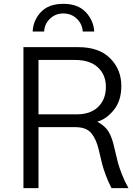

<svg xmlns="http://www.w3.org/2000/svg" viewBox="-20 -976 700 996"><path d="M101.6 0ZM149.4 -812.5Q152.3 -871.1 192.4 -913.6Q232.4 -956.1 308.6 -956.1Q384.8 -956.1 425.3 -912.6Q465.8 -869.1 468.8 -812.5H409.2Q407.2 -850.6 378.9 -878.4Q350.6 -906.2 308.6 -906.2Q267.6 -906.2 239.3 -878.9Q210.9 -851.6 209 -812.5ZM179.7 -382.8H377Q450.2 -382.8 489.7 -421.9Q529.3 -460.9 529.3 -525.4Q529.3 -587.9 487.8 -626.5Q446.3 -665 369.1 -665H179.7ZM101.6 0V-731.4H386.7Q494.1 -731.4 551.8 -673.3Q609.4 -615.2 609.4 -530.3Q609.4 -453.1 570.3 -405.3Q531.2 -357.4 484.4 -344.7Q525.4 -323.2 543.9 -292Q562.5 -260.7 574.2 -205.1Q586.9 -150.4 592.3 -130.4Q597.7 -110.4 611.8 -73.2Q626 -36.1 646.5 0H558.6Q542 -31.2 528.8 -66.9Q515.6 -102.5 509.8 -125.5Q503.9 -148.4 492.2 -199.2Q479.5 -253.9 453.6 -285.2Q427.7 -316.4 371.1 -316.4H179.7V0Z"/></svg>

Font: Batunionen A1
Style: Regular
Weight: 400
Designer: HanYang I&C Co.,Ltd.
Foundry: HanYang I&C Co.,Ltd.
Version: Version 2.50; ttfautohint (v1.6)